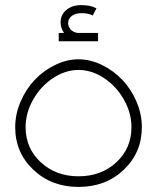

<svg xmlns="http://www.w3.org/2000/svg" viewBox="-20 -738 648 758"><path d="M367.2 -607.9V-575.2H211.9V-607.9H232.9Q219.2 -627 219.2 -648.9Q219.2 -679.7 241.9 -698.7Q264.6 -717.8 300.8 -717.8Q337.9 -717.8 360.8 -705.1L346.2 -676.8Q329.6 -686 301.8 -686Q277.3 -686 263.2 -675Q249 -664.1 249 -647Q249 -632.3 259.5 -621.1Q270 -609.9 287.1 -607.9ZM540 -235.8Q540 -135.7 468.8 -67.9Q397.5 0 290 0Q183.1 0 111.6 -67.9Q40 -135.7 40 -235.8Q40 -287.6 61.5 -337.4Q83 -387.2 117.7 -423.3Q152.3 -459.5 198 -481.7Q243.7 -503.9 290 -503.9Q336.4 -503.9 382.1 -481.7Q427.7 -459.5 462.4 -423.3Q497.1 -387.2 518.6 -337.4Q540 -287.6 540 -235.8ZM290 -42Q379.9 -42 439.5 -97.4Q499 -152.8 499 -235.8Q499 -292.5 469 -345.2Q439 -397.9 390.4 -429.9Q341.8 -461.9 290 -461.9Q238.3 -461.9 189.7 -429.9Q141.1 -397.9 111.1 -345.2Q81.1 -292.5 81.1 -235.8Q81.1 -152.8 140.9 -97.4Q200.7 -42 290 -42Z"/></svg>

Font: Montserrat-Arabic ExtraLight
Style: Regular
Weight: 275
Designer: Mohamed Gaber
Foundry: Kief Type Foundry
Version: Version 5.008;PS 005.008;hotconv 1.0.88;makeotf.lib2.5.64775